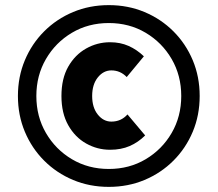

<svg xmlns="http://www.w3.org/2000/svg" viewBox="-20 -720 850 750"><path d="M405 10Q330 10 265.5 -17Q201 -44 152.5 -92.5Q104 -141 77 -205.5Q50 -270 50 -345Q50 -420 77 -484.5Q104 -549 152.5 -597.5Q201 -646 265.5 -673Q330 -700 405 -700Q480 -700 544.5 -673Q609 -646 657.5 -597.5Q706 -549 733 -484.5Q760 -420 760 -345Q760 -270 733 -205.5Q706 -141 657.5 -92.5Q609 -44 544.5 -17Q480 10 405 10ZM405 -60Q485 -60 549 -98Q613 -136 650.5 -200.5Q688 -265 688 -345Q688 -425 650.5 -489.5Q613 -554 549 -592Q485 -630 405 -630Q325 -630 261 -592Q197 -554 159.5 -489.5Q122 -425 122 -345Q122 -265 159.5 -200.5Q197 -136 261 -98Q325 -60 405 -60ZM220 -345Q220 -413 246.5 -459.5Q273 -506 316.5 -530.5Q360 -555 410 -555Q450 -555 482.5 -540.5Q515 -526 542 -500L475 -419Q450 -445 415 -445Q384 -445 362 -417.5Q340 -390 340 -345Q340 -300 362 -272.5Q384 -245 415 -245Q453 -245 478 -273L547 -191Q520 -164 486.5 -149.5Q453 -135 410 -135Q360 -135 316.5 -159.5Q273 -184 246.5 -231Q220 -278 220 -345Z"/></svg>

Font: Radio Canada Condensed
Style: Bold
Weight: 700
Width: 3
Designer: Charles Daoud, Etienne Aubert Bonn, Alexandre Saumier Demers, Jacques Le Bailly
Foundry: Radio-Canada
Version: Version 2.104; ttfautohint (v1.8.4.7-5d5b);gftools[0.9.28.de